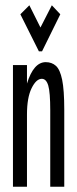

<svg xmlns="http://www.w3.org/2000/svg" viewBox="-20 -706 290 726"><path d="M29 0V-460H82V-390Q107 -471 153 -471Q176 -471 191.5 -457Q207 -443 215 -404.5Q223 -366 223 -291V0H170V-289Q170 -357 162.5 -382.5Q155 -408 138 -408Q117 -408 99.5 -372.5Q82 -337 82 -273V0ZM91 -686 133 -602 176 -686 208 -652 139 -512H127L57 -652Z"/></svg>

Font: Inconsolata UltraCondensed Medium
Style: Regular
Weight: 500
Width: 1
Monospace: yes
Designer: Raph Levien, Cyreal, Brenton Simpson
Foundry: Raph Levien, Cyreal, Google
Version: Version 3.001; ttfautohint (v1.8.2.53-6de2)